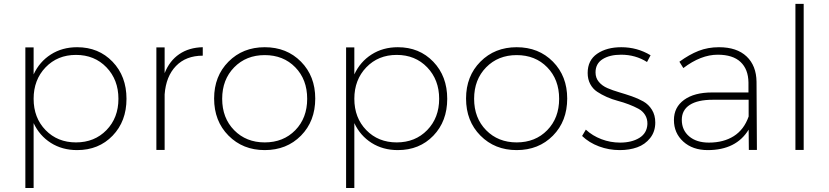

<svg xmlns="http://www.w3.org/2000/svg" viewBox="-20 -762 4214 976"><path d="M108.9 193.8V-521H150.9V-383.8Q180.7 -448.2 238.5 -485.1Q296.4 -522 372.1 -522Q481.4 -522 552.2 -448.2Q623 -374.5 623 -259.8Q623 -145.5 552.5 -72.3Q481.9 1 372.1 1Q296.4 1 238.5 -35.6Q180.7 -72.3 150.9 -136.2V193.8ZM366.2 -38.1Q460.4 -38.1 521.2 -100.6Q582 -163.1 582 -259.8Q582 -356.4 521.2 -419.7Q460.4 -482.9 366.2 -482.9Q272.5 -482.9 211.7 -419.7Q150.9 -356.4 150.9 -259.8Q150.9 -163.1 211.7 -100.6Q272.5 -38.1 366.2 -38.1Z M774.9 0V-521H816.9V-390.1Q841.8 -453.1 891.4 -486.8Q940.9 -520.5 1010.7 -522V-479Q925.3 -479 874.5 -426.5Q823.7 -374 816.9 -282.2V0Z M1068.4 -261.2Q1068.4 -375 1141.4 -448.5Q1214.4 -522 1325.7 -522Q1437.5 -522 1510 -448.5Q1582.5 -375 1582.5 -261.2Q1582.5 -146 1510 -72.5Q1437.5 1 1325.7 1Q1214.4 1 1141.4 -72.8Q1068.4 -146.5 1068.4 -261.2ZM1325.7 -38.1Q1420.4 -38.1 1481 -100.1Q1541.5 -162.1 1541.5 -259.8Q1541.5 -357.9 1481 -419.9Q1420.4 -481.9 1325.7 -481.9Q1231.4 -481.9 1170.4 -419.7Q1109.4 -357.4 1109.4 -259.8Q1109.4 -162.1 1170.4 -100.1Q1231.4 -38.1 1325.7 -38.1Z M1739.3 193.8V-521H1781.2V-383.8Q1811 -448.2 1868.9 -485.1Q1926.8 -522 2002.4 -522Q2111.8 -522 2182.6 -448.2Q2253.4 -374.5 2253.4 -259.8Q2253.4 -145.5 2182.9 -72.3Q2112.3 1 2002.4 1Q1926.8 1 1868.9 -35.6Q1811 -72.3 1781.2 -136.2V193.8ZM1996.6 -38.1Q2090.8 -38.1 2151.6 -100.6Q2212.4 -163.1 2212.4 -259.8Q2212.4 -356.4 2151.6 -419.7Q2090.8 -482.9 1996.6 -482.9Q1902.8 -482.9 1842 -419.7Q1781.2 -356.4 1781.2 -259.8Q1781.2 -163.1 1842 -100.6Q1902.8 -38.1 1996.6 -38.1Z M2349.1 -261.2Q2349.1 -375 2422.1 -448.5Q2495.1 -522 2606.4 -522Q2718.3 -522 2790.8 -448.5Q2863.3 -375 2863.3 -261.2Q2863.3 -146 2790.8 -72.5Q2718.3 1 2606.4 1Q2495.1 1 2422.1 -72.8Q2349.1 -146.5 2349.1 -261.2ZM2606.4 -38.1Q2701.2 -38.1 2761.7 -100.1Q2822.3 -162.1 2822.3 -259.8Q2822.3 -357.9 2761.7 -419.9Q2701.2 -481.9 2606.4 -481.9Q2512.2 -481.9 2451.2 -419.7Q2390.1 -357.4 2390.1 -259.8Q2390.1 -162.1 2451.2 -100.1Q2512.2 -38.1 2606.4 -38.1Z M2939 -70.8 2958 -103Q2991.7 -71.8 3037.4 -54.4Q3083 -37.1 3132.3 -37.1Q3190.9 -37.1 3230 -61Q3269 -85 3271 -131.8Q3271.5 -158.2 3259 -178Q3246.6 -197.8 3225.3 -209.2Q3204.1 -220.7 3176.8 -231.2Q3149.4 -241.7 3120.6 -249.3Q3091.8 -256.8 3064.5 -269Q3037.1 -281.2 3015.4 -295.7Q2993.7 -310.1 2980.5 -334.5Q2967.3 -358.9 2967.3 -391.1Q2967.3 -455.6 3015.6 -488.8Q3064 -522 3138.2 -522Q3219.7 -522 3287.1 -481L3269 -446.8Q3210.4 -483.9 3137.2 -483.9Q3079.1 -483.9 3043.2 -461.2Q3007.3 -438.5 3007.3 -394Q3007.3 -365.7 3024.2 -345.7Q3041 -325.7 3067.6 -314.2Q3094.2 -302.7 3126.7 -293.2Q3159.2 -283.7 3191.7 -272.5Q3224.1 -261.2 3250.7 -246.1Q3277.3 -231 3294.2 -203.6Q3311 -176.3 3311 -139.2Q3311 -92.8 3284.9 -60.1Q3258.8 -27.3 3219.2 -13.2Q3179.7 1 3130.4 1Q3075.2 1 3024.9 -17.8Q2974.6 -36.6 2939 -70.8Z M3405.8 -151.9Q3405.8 -216.8 3457.5 -254.4Q3509.3 -292 3599.6 -292H3784.7V-342.8Q3783.7 -410.2 3744.4 -447Q3705.1 -483.9 3628.4 -483.9Q3543 -483.9 3453.6 -416L3433.6 -448.2Q3483.9 -484.9 3531.2 -503.4Q3578.6 -522 3634.8 -522Q3725.6 -522 3775.1 -475.1Q3824.7 -428.2 3825.7 -346.2L3827.6 0H3786.6L3785.6 -103Q3722.2 1 3577.6 1Q3501 1 3453.4 -42.2Q3405.8 -85.4 3405.8 -151.9ZM3445.8 -152.8Q3445.8 -100.6 3483.2 -68.8Q3520.5 -37.1 3583.5 -37.1Q3658.2 -37.1 3710.2 -70.1Q3762.2 -103 3785.6 -169.9V-254.9H3603.5Q3526.9 -254.9 3486.3 -228.8Q3445.8 -202.6 3445.8 -152.8Z M4023.4 0V-742.2H4065.4V0Z"/></svg>

Font: Trueno UltraLight
Style: Regular
Weight: 250
Designer: Julieta Ulanovsky
Foundry: Julieta Ulanovsky
Version: Version 3.001b | FøM Fix